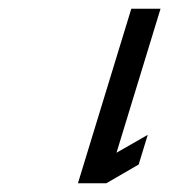

<svg xmlns="http://www.w3.org/2000/svg" viewBox="-20 -687 388 440"><path d="M347.9 -667H280.9L158.6 -267H223.6L297.8 -310L318.6 -378L247 -337Z"/></svg>

Font: Din Kursivschrift
Style: Condensed Italic Polish
Weight: 400
Version: Version 1.07